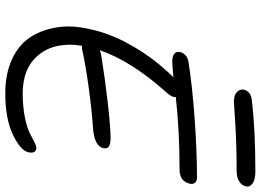

<svg xmlns="http://www.w3.org/2000/svg" viewBox="-148 -856 973 716"><g transform="rotate(90 338.0 -498.5)"><path d="M359.9 -884.8Q335.4 -884.8 323.7 -896Q312 -907.2 314.9 -921.9Q316.9 -932.1 325.9 -940.7Q335 -949.2 352.1 -951.2Q460 -964.8 619.1 -964.8Q650.9 -964.8 664.8 -954.1Q678.7 -943.4 675.8 -931.2Q672.9 -914.6 657.5 -904.8Q642.1 -895 618.2 -895Q521.5 -895 441.9 -889.9Q362.3 -884.8 359.9 -884.8ZM329.1 -32.2Q257.3 -32.2 203.9 -56.2Q150.4 -80.1 121.8 -121.8Q93.3 -163.6 83.3 -220Q73.2 -276.4 87.9 -341.8Q102.1 -412.6 138.4 -481.7Q174.8 -550.8 222.2 -607.9Q255.4 -647 269 -659.2Q219.7 -654.8 210 -654.8Q189.9 -654.8 180.9 -662.6Q171.9 -670.4 174.8 -684.1Q176.3 -693.8 185.3 -702.9Q194.3 -711.9 208 -714.8Q302.7 -730 425 -738.5Q547.4 -747.1 642.1 -747.1Q655.8 -747.1 661.6 -740.2Q667.5 -733.4 666 -722.2Q657.7 -682.1 612.8 -682.1Q468.3 -682.1 341.8 -668Q345.2 -654.3 323.2 -630.9Q207 -500.5 168 -384.8Q181.2 -389.6 193.8 -391.1Q272 -403.8 361.1 -414.1Q450.2 -424.3 492.2 -424.8Q518.1 -424.8 526.9 -418.5Q535.6 -412.1 533.2 -398.9Q525.9 -362.8 452.1 -358.9Q388.2 -354.5 304.9 -343Q221.7 -331.5 169.9 -319.8Q163.1 -317.9 150.9 -317.9Q135.7 -218.3 184.3 -157.7Q232.9 -97.2 328.1 -97.2Q377.9 -97.2 417.5 -105.2Q457 -113.3 475.3 -122.6Q493.7 -131.8 508.8 -139.9Q523.9 -147.9 530.8 -147.9Q553.7 -147.9 548.8 -120.1Q543 -89.4 483.2 -60.8Q423.3 -32.2 329.1 -32.2Z"/></g></svg>

Font: Shantell Sans Bouncy
Style: Italic
Weight: 300
Italic angle: -11.31°
Designer: Stephen Nixon, Anya Danilova, Shantell Martin
Foundry: Arrow Type
Version: Version 1.006;[9816181b4]